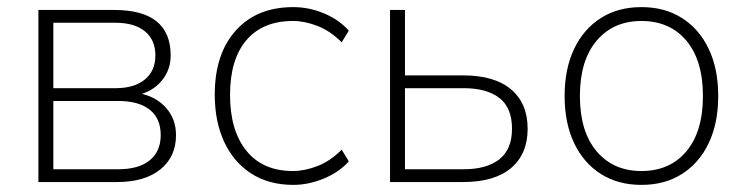

<svg xmlns="http://www.w3.org/2000/svg" viewBox="-20 -512 2096 540"><path d="M88 0V-484H301Q460 -484 460 -356Q460 -318 438 -289Q416 -260 379 -248Q422 -238 448.5 -207Q475 -176 475 -132Q475 -71 431 -35.5Q387 0 309 0ZM130 -264H305Q358 -264 387.5 -288.5Q417 -313 417 -356Q417 -400 387.5 -424Q358 -448 305 -448H130ZM130 -36H313Q370 -36 401 -61Q432 -86 432 -132Q432 -179 401 -203.5Q370 -228 313 -228H130Z M805 8Q736 8 686.5 -24Q637 -56 610.5 -113Q584 -170 584 -246Q584 -360 643 -426Q702 -492 805 -492Q849 -492 891 -474.5Q933 -457 961 -426L941 -393Q909 -425 873 -439Q837 -453 804 -453Q719 -453 673 -399Q627 -345 627 -245Q627 -145 673 -88Q719 -31 804 -31Q837 -31 873 -45Q909 -59 941 -91L961 -58Q933 -27 890 -9.5Q847 8 805 8Z M1077 0V-484H1119V-300H1282Q1371 -300 1417.5 -260.5Q1464 -221 1464 -150Q1464 -79 1417.5 -39.5Q1371 0 1282 0ZM1119 -36H1284Q1349 -36 1384.5 -64Q1420 -92 1420 -150Q1420 -209 1384.5 -236.5Q1349 -264 1284 -264H1119Z M1784 8Q1718 8 1669.5 -23Q1621 -54 1594.5 -110Q1568 -166 1568 -242Q1568 -318 1594.5 -374Q1621 -430 1669.5 -461Q1718 -492 1784 -492Q1850 -492 1898.5 -461Q1947 -430 1973.5 -374Q2000 -318 2000 -242Q2000 -166 1973.5 -110Q1947 -54 1898.5 -23Q1850 8 1784 8ZM1784 -31Q1864 -31 1910.5 -86.5Q1957 -142 1957 -242Q1957 -342 1910.5 -397.5Q1864 -453 1784 -453Q1705 -453 1658 -397.5Q1611 -342 1611 -242Q1611 -142 1658 -86.5Q1705 -31 1784 -31Z"/></svg>

Font: Nunito Sans ExtraLight
Style: Regular
Weight: 200
Designer: Vernon Adams
Foundry: Vernon Adams
Version: Version 3.006; ttfautohint (v1.8.3)